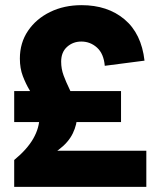

<svg xmlns="http://www.w3.org/2000/svg" viewBox="-20 -724 624 744"><path d="M107 -97 35 -104Q85 -145 109 -187Q133 -229 133 -272Q133 -300 121.5 -324.5Q110 -349 95 -374Q80 -399 68.5 -429Q57 -459 57 -497Q57 -558 88.5 -604.5Q120 -651 174 -677.5Q228 -704 296 -704Q397 -704 462.5 -649Q528 -594 540 -489L386 -469Q382 -516 356 -539.5Q330 -563 295 -563Q263 -563 240 -542.5Q217 -522 217 -485Q217 -457 226.5 -431.5Q236 -406 248 -381.5Q260 -357 269.5 -331.5Q279 -306 279 -278Q279 -242 262 -207Q245 -172 207 -143.5Q169 -115 107 -97ZM35 0V-104L106 -140H547V0ZM35 -251V-371H449V-251Z"/></svg>

Font: Radio Canada Big
Style: Regular
Weight: 400
Designer: Étienne Aubert Bonn
Foundry: Coppers and Brasses
Version: Version 1.001